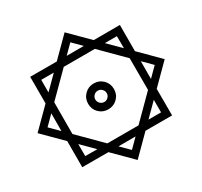

<svg xmlns="http://www.w3.org/2000/svg" viewBox="-124 -876 1242 1178"><g transform="rotate(15 496.5 -286.5)"><path d="M367.2 34.2H178.7V-154.8L45.4 -288.1L178.7 -420.9V-606.4H363.8L494.6 -737.8L625.5 -606.4H814.5V-417.5L947.8 -284.7L814.5 -151.4V34.2H628.9L497.6 165ZM434.6 -606.4H555.7L494.6 -666.5ZM764.6 -467.3V-556.2H676.3ZM228.5 -470.2 314 -556.2H228.5ZM228.5 -400.4V-175.3L386.7 -16.1H608.4L764.6 -172.4V-397.5L605.5 -556.2H384.3ZM404.8 -284.7Q404.8 -322.3 431.9 -349.4Q459 -376.5 496.1 -376.5Q533.7 -376.5 561 -349.4Q588.4 -322.3 588.4 -284.7Q588.4 -247.1 561 -219.7Q533.7 -192.4 496.1 -192.4Q459 -192.4 431.9 -219.7Q404.8 -247.1 404.8 -284.7ZM178.7 -350.6 115.7 -287.6 178.7 -224.6ZM814.5 -348.1V-222.2L877.4 -285.2ZM456.1 -284.7Q456.1 -268.1 467.8 -256.6Q479.5 -245.1 496.1 -245.1Q513.2 -245.1 524.9 -256.6Q536.6 -268.1 536.6 -284.7Q536.6 -301.8 524.9 -313.2Q513.2 -324.7 496.1 -324.7Q479.5 -324.7 467.8 -313.2Q456.1 -301.8 456.1 -284.7ZM228.5 -105V-16.1H316.9ZM679.2 -16.1H764.6V-102.1ZM558.6 34.2H437L497.6 94.2Z"/></g></svg>

Font: Vazirmatn UI FD ExtraBold
Style: Regular
Weight: 800
Designer: Saber Rastikerdar
Foundry: Saber Rastikerdar
Version: Version 33.003